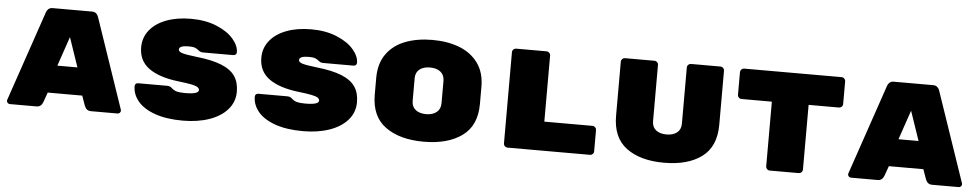

<svg xmlns="http://www.w3.org/2000/svg" viewBox="-40 -1027 6880 1353"><g transform="rotate(5 3400.0 -350.0)"><path d="M281 -34Q268 0 236 0H47Q38 0 31.5 -6.5Q25 -13 25 -22L26 -28L244 -667Q248 -680 259 -690Q270 -700 289 -700H567Q586 -700 597 -690Q608 -680 612 -667L830 -28L831 -22Q831 -13 824.5 -6.5Q818 0 809 0H620Q588 0 575 -34L550 -104H306ZM428 -507 357 -299H499Z M1633 -226Q1633 -154 1586.5 -100.5Q1540 -47 1458 -18.5Q1376 10 1271 10Q1154 10 1073 -19Q992 -48 952 -96.5Q912 -145 912 -203Q912 -213 918.5 -219Q925 -225 935 -225H1140Q1161 -225 1174 -212Q1191 -196 1212 -190.5Q1233 -185 1271 -185Q1366 -185 1366 -214Q1366 -226 1353.5 -234.5Q1341 -243 1309.5 -249.5Q1278 -256 1217 -263Q1080 -279 1007 -331.5Q934 -384 934 -480Q934 -548 975 -600Q1016 -652 1091.5 -681Q1167 -710 1267 -710Q1371 -710 1449 -677.5Q1527 -645 1568 -597Q1609 -549 1609 -503Q1609 -493 1602.5 -487Q1596 -481 1585 -481H1370Q1353 -481 1339 -493Q1328 -503 1313 -509Q1298 -515 1267 -515Q1200 -515 1200 -487Q1200 -472 1226 -463.5Q1252 -455 1330 -446Q1440 -434 1506.5 -407Q1573 -380 1603 -336Q1633 -292 1633 -226Z M2483 -226Q2483 -154 2436.5 -100.5Q2390 -47 2308 -18.5Q2226 10 2121 10Q2004 10 1923 -19Q1842 -48 1802 -96.5Q1762 -145 1762 -203Q1762 -213 1768.5 -219Q1775 -225 1785 -225H1990Q2011 -225 2024 -212Q2041 -196 2062 -190.5Q2083 -185 2121 -185Q2216 -185 2216 -214Q2216 -226 2203.5 -234.5Q2191 -243 2159.5 -249.5Q2128 -256 2067 -263Q1930 -279 1857 -331.5Q1784 -384 1784 -480Q1784 -548 1825 -600Q1866 -652 1941.5 -681Q2017 -710 2117 -710Q2221 -710 2299 -677.5Q2377 -645 2418 -597Q2459 -549 2459 -503Q2459 -493 2452.5 -487Q2446 -481 2435 -481H2220Q2203 -481 2189 -493Q2178 -503 2163 -509Q2148 -515 2117 -515Q2050 -515 2050 -487Q2050 -472 2076 -463.5Q2102 -455 2180 -446Q2290 -434 2356.5 -407Q2423 -380 2453 -336Q2483 -292 2483 -226Z M2975 10Q2806 10 2704.5 -63Q2603 -136 2603 -291V-409Q2603 -511 2651.5 -578.5Q2700 -646 2784 -678Q2868 -710 2975 -710Q3082 -710 3165.5 -678Q3249 -646 3298 -579Q3347 -512 3347 -411V-289Q3347 -136 3245.5 -63Q3144 10 2975 10ZM2975 -185Q3022 -185 3049.5 -207.5Q3077 -230 3077 -271V-429Q3077 -470 3049.5 -492.5Q3022 -515 2975 -515Q2928 -515 2900.5 -493Q2873 -471 2873 -430V-270Q2873 -229 2900.5 -207Q2928 -185 2975 -185Z M4178 -178V-27Q4178 -16 4170 -8Q4162 0 4151 0H3567Q3556 0 3548 -8Q3540 -16 3540 -27V-673Q3540 -684 3548 -692Q3556 -700 3567 -700H3783Q3794 -700 3802 -692Q3810 -684 3810 -673V-205H4151Q4162 -205 4170 -197Q4178 -189 4178 -178Z M4310 -291V-673Q4310 -684 4318 -692Q4326 -700 4337 -700H4546Q4557 -700 4565 -692Q4573 -684 4573 -673V-275Q4573 -234 4600.5 -212Q4628 -190 4675 -190Q4722 -190 4749.5 -212Q4777 -234 4777 -275V-673Q4777 -684 4785 -692Q4793 -700 4804 -700H5013Q5024 -700 5032 -692Q5040 -684 5040 -673V-291Q5040 -136 4941.5 -63Q4843 10 4675 10Q4507 10 4408.5 -63Q4310 -136 4310 -291Z M5897 -673V-512Q5897 -501 5889 -493Q5881 -485 5870 -485H5655V-27Q5655 -16 5647 -8Q5639 0 5628 0H5422Q5411 0 5403 -8Q5395 -16 5395 -27V-485H5180Q5169 -485 5161 -493Q5153 -501 5153 -512V-673Q5153 -684 5161 -692Q5169 -700 5180 -700H5870Q5881 -700 5889 -692Q5897 -684 5897 -673Z M6231 -34Q6218 0 6186 0H5997Q5988 0 5981.5 -6.5Q5975 -13 5975 -22L5976 -28L6194 -667Q6198 -680 6209 -690Q6220 -700 6239 -700H6517Q6536 -700 6547 -690Q6558 -680 6562 -667L6780 -28L6781 -22Q6781 -13 6774.5 -6.5Q6768 0 6759 0H6570Q6538 0 6525 -34L6500 -104H6256ZM6378 -507 6307 -299H6449Z"/></g></svg>

Font: Rubik Mono One
Style: Regular
Weight: 400
Designer: Hubert and Fischer with Elvire Volk Leonovitch (Cyrillic Expansion: Cyreal)
Foundry: Hubert and Fischer with Elvire Volk Leonovitch
Version: Version 2.000